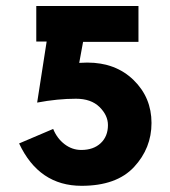

<svg xmlns="http://www.w3.org/2000/svg" viewBox="-20 -595 561 633"><path d="M43 -122.1 155.3 -169.9Q168 -138.7 192.9 -119.6Q217.8 -100.6 248 -100.6Q288.1 -100.6 312 -123Q335.9 -145.5 335.9 -182.6Q335.9 -214.8 308.1 -242.2Q280.3 -269.5 230.5 -269.5Q169.9 -269.5 102.5 -256.8L133.8 -458H99.6V-575.2H436.5V-457H253.9L241.2 -387.7L267.6 -388.7Q361.3 -388.7 420.4 -331.1Q479.5 -273.4 479.5 -189.5Q479.5 -106.4 421.9 -44.4Q364.3 17.6 249 17.6Q108.4 17.6 43 -122.1Z"/></svg>

Font: Gothic A1 ExtraBold
Style: Regular
Weight: 800
Designer: HanYang I&C Co.,Ltd.
Foundry: HanYang I&C Co.,Ltd.
Version: Version 2.50